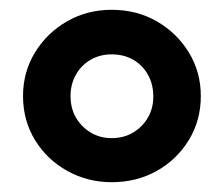

<svg xmlns="http://www.w3.org/2000/svg" viewBox="-20 -730 457 392"><path d="M208 -358Q159 -358 117.5 -381Q76 -404 51.5 -444Q27 -484 27 -534Q27 -583 51.5 -623Q76 -663 117 -686.5Q158 -710 208 -710Q259 -710 300 -686.5Q341 -663 365.5 -623Q390 -583 390 -534Q390 -484 365.5 -444Q341 -404 300 -381Q259 -358 208 -358ZM208 -448Q233 -448 252 -459.5Q271 -471 282 -490Q293 -509 293 -533Q293 -558 282 -577.5Q271 -597 252 -608Q233 -619 208 -619Q184 -619 165 -608Q146 -597 135 -577.5Q124 -558 124 -534Q124 -509 135 -490Q146 -471 165 -459.5Q184 -448 208 -448Z"/></svg>

Font: Montserrat Thin ExtraBold
Style: Regular
Weight: 800
Version: Version 9.000